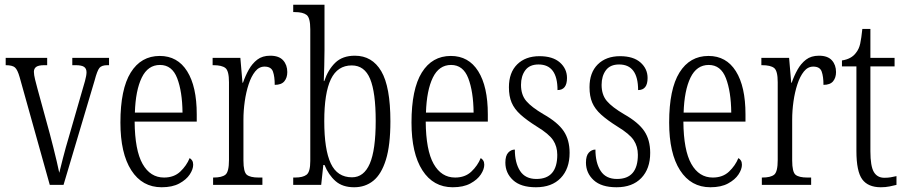

<svg xmlns="http://www.w3.org/2000/svg" viewBox="-20 -780 3821 810"><path d="M63 -454Q54 -486 43 -495.5Q32 -505 4 -505V-536H179V-505H167Q143 -505 133 -498Q123 -491 123 -477Q123 -465 128 -444.5Q133 -424 138 -406L190 -216Q197 -189 205 -158Q213 -127 219.5 -98.5Q226 -70 230 -51Q235 -71 245.5 -112.5Q256 -154 273 -211L320 -374Q332 -414 338.5 -438Q345 -462 345 -475Q345 -491 334.5 -498Q324 -505 299 -505H285V-536H440V-505H433Q409 -505 399.5 -493.5Q390 -482 379 -440L248 0H190Z M662 10Q580 10 534 -61.5Q488 -133 488 -263Q488 -404 531.5 -474Q575 -544 654 -544Q729 -544 769.5 -479.5Q810 -415 810 -298V-267H548Q549 -146 581.5 -88.5Q614 -31 672 -31Q714 -31 740.5 -56Q767 -81 780 -113Q786 -110 790.5 -103Q795 -96 795 -85Q795 -66 780.5 -44Q766 -22 736.5 -6Q707 10 662 10ZM750 -305Q749 -394 727.5 -450Q706 -506 655 -506Q604 -506 578 -452.5Q552 -399 549 -305Z M879 0V-31H881Q916 -31 931 -43Q946 -55 946 -105V-433Q946 -481 931 -493Q916 -505 880 -505H877V-536H994L1003 -431H1005Q1015 -460 1029.5 -486Q1044 -512 1065.5 -528.5Q1087 -545 1120 -545Q1157 -545 1174.5 -525.5Q1192 -506 1192 -476Q1192 -452 1179.5 -437Q1167 -422 1139 -422Q1139 -457 1131.5 -478Q1124 -499 1096 -499Q1073 -499 1056.5 -478.5Q1040 -458 1029 -424.5Q1018 -391 1012.5 -352Q1007 -313 1007 -275V-103Q1007 -54 1021.5 -42.5Q1036 -31 1071 -31H1087V0Z M1474 10Q1425 10 1395.5 -16Q1366 -42 1349 -84H1344L1335 0H1217V-31H1225Q1258 -31 1273.5 -43Q1289 -55 1289 -101V-656Q1289 -705 1273.5 -717Q1258 -729 1224 -729H1217V-760H1349V-569Q1349 -542 1348 -503.5Q1347 -465 1346 -438H1348Q1364 -486 1394.5 -515.5Q1425 -545 1477 -545Q1550 -545 1588.5 -479.5Q1627 -414 1627 -268Q1627 -167 1608 -106Q1589 -45 1555 -17.5Q1521 10 1474 10ZM1465 -32Q1515 -32 1540 -89.5Q1565 -147 1565 -270Q1565 -390 1541.5 -447Q1518 -504 1464 -504Q1404 -504 1376 -446Q1348 -388 1348 -269Q1348 -149 1375.5 -90.5Q1403 -32 1465 -32Z M1890 10Q1808 10 1762 -61.5Q1716 -133 1716 -263Q1716 -404 1759.5 -474Q1803 -544 1882 -544Q1957 -544 1997.5 -479.5Q2038 -415 2038 -298V-267H1776Q1777 -146 1809.5 -88.5Q1842 -31 1900 -31Q1942 -31 1968.5 -56Q1995 -81 2008 -113Q2014 -110 2018.5 -103Q2023 -96 2023 -85Q2023 -66 2008.5 -44Q1994 -22 1964.5 -6Q1935 10 1890 10ZM1978 -305Q1977 -394 1955.5 -450Q1934 -506 1883 -506Q1832 -506 1806 -452.5Q1780 -399 1777 -305Z M2241 10Q2177 10 2144.5 -20Q2112 -50 2112 -94Q2112 -123 2124 -136Q2136 -149 2152 -149Q2152 -93 2174 -59Q2196 -25 2243 -25Q2331 -25 2331 -127Q2331 -162 2313.5 -188.5Q2296 -215 2245 -246Q2202 -273 2176 -296.5Q2150 -320 2138.5 -347Q2127 -374 2127 -412Q2127 -474 2162 -508.5Q2197 -543 2256 -543Q2312 -543 2342 -516.5Q2372 -490 2372 -451Q2372 -400 2332 -400Q2332 -508 2252 -508Q2214 -508 2196 -483.5Q2178 -459 2178 -422Q2178 -380 2200 -354Q2222 -328 2273 -298Q2333 -264 2358 -227Q2383 -190 2383 -135Q2383 -68 2345.5 -29Q2308 10 2241 10Z M2581 10Q2517 10 2484.5 -20Q2452 -50 2452 -94Q2452 -123 2464 -136Q2476 -149 2492 -149Q2492 -93 2514 -59Q2536 -25 2583 -25Q2671 -25 2671 -127Q2671 -162 2653.5 -188.5Q2636 -215 2585 -246Q2542 -273 2516 -296.5Q2490 -320 2478.5 -347Q2467 -374 2467 -412Q2467 -474 2502 -508.5Q2537 -543 2596 -543Q2652 -543 2682 -516.5Q2712 -490 2712 -451Q2712 -400 2672 -400Q2672 -508 2592 -508Q2554 -508 2536 -483.5Q2518 -459 2518 -422Q2518 -380 2540 -354Q2562 -328 2613 -298Q2673 -264 2698 -227Q2723 -190 2723 -135Q2723 -68 2685.5 -29Q2648 10 2581 10Z M2977 10Q2895 10 2849 -61.5Q2803 -133 2803 -263Q2803 -404 2846.5 -474Q2890 -544 2969 -544Q3044 -544 3084.5 -479.5Q3125 -415 3125 -298V-267H2863Q2864 -146 2896.5 -88.5Q2929 -31 2987 -31Q3029 -31 3055.5 -56Q3082 -81 3095 -113Q3101 -110 3105.5 -103Q3110 -96 3110 -85Q3110 -66 3095.5 -44Q3081 -22 3051.5 -6Q3022 10 2977 10ZM3065 -305Q3064 -394 3042.5 -450Q3021 -506 2970 -506Q2919 -506 2893 -452.5Q2867 -399 2864 -305Z M3194 0V-31H3196Q3231 -31 3246 -43Q3261 -55 3261 -105V-433Q3261 -481 3246 -493Q3231 -505 3195 -505H3192V-536H3309L3318 -431H3320Q3330 -460 3344.5 -486Q3359 -512 3380.5 -528.5Q3402 -545 3435 -545Q3472 -545 3489.5 -525.5Q3507 -506 3507 -476Q3507 -452 3494.5 -437Q3482 -422 3454 -422Q3454 -457 3446.5 -478Q3439 -499 3411 -499Q3388 -499 3371.5 -478.5Q3355 -458 3344 -424.5Q3333 -391 3327.5 -352Q3322 -313 3322 -275V-103Q3322 -54 3336.5 -42.5Q3351 -31 3386 -31H3402V0Z M3696 10Q3642 10 3617.5 -23.5Q3593 -57 3593 -143V-500H3532V-525Q3572 -531 3591 -557Q3604 -573 3609 -596Q3614 -619 3618 -658H3652V-536H3754V-500H3652V-142Q3652 -79 3666.5 -54.5Q3681 -30 3711 -30Q3726 -30 3737.5 -32Q3749 -34 3762 -37V0Q3750 3 3733 6.5Q3716 10 3696 10Z"/></svg>

Font: Noto Serif Sinhala ExtraCondensed Light
Style: Regular
Weight: 300
Width: 2
Designer: Jelle Bosma - Monotype Design Team
Foundry: Monotype Imaging Inc.
Version: Version 2.007; ttfautohint (v1.8.4.7-5d5b)